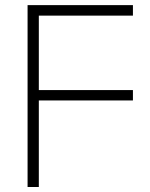

<svg xmlns="http://www.w3.org/2000/svg" viewBox="-20 -748 602 768"><path d="M90.3 0V-727.5H511.7V-685.5H135.3V-387.7H511.7V-346.2H135.3V0Z"/></svg>

Font: Inter 24pt ExtraLight
Style: Regular
Weight: 250
Designer: Rasmus Andersson
Foundry: rsms
Version: Version 4.001;git-66647c0bb